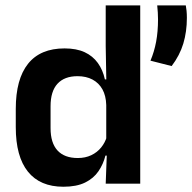

<svg xmlns="http://www.w3.org/2000/svg" viewBox="-20 -681 713 712"><path d="M215 11.5Q128.5 11.5 83.5 -44.5Q38.5 -100.5 38.5 -209.5V-277Q38.5 -387.5 84 -444.5Q129.5 -501.5 219.5 -501.5Q263.5 -501.5 293.8 -487.5Q324 -473.5 342.8 -447.5Q361.5 -421.5 369 -386.5H406.5L374 -291.5Q373 -326 359.8 -349.8Q346.5 -373.5 323 -386Q299.5 -398.5 267.5 -398.5Q219 -398.5 193.2 -370.5Q167.5 -342.5 167.5 -287V-206Q167.5 -151 193.2 -123Q219 -95 268.5 -95Q296.5 -95 318.5 -105.5Q340.5 -116 355.2 -134.2Q370 -152.5 376.5 -175.5L407 -104H371Q363 -72 345 -45.8Q327 -19.5 295.5 -4Q264 11.5 215 11.5ZM372 0 376.5 -120 374 -148.5V-349L374.5 -369.5L372 -510V-661H500V0ZM669 -661Q670.5 -653 671.8 -641Q673 -629 673 -615Q673 -563.5 659.8 -519.5Q646.5 -475.5 616.5 -436L538 -456Q552 -489 559 -526.5Q566 -564 566 -609Q566 -622.5 565.2 -634.5Q564.5 -646.5 563 -661Z"/></svg>

Font: Anek Latin SemiBold
Style: Regular
Weight: 600
Designer: Yesha Goshar
Foundry: Ek Type
Version: Version 1.003